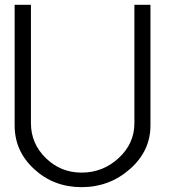

<svg xmlns="http://www.w3.org/2000/svg" viewBox="-20 -770 720 800"><path d="M41 -247.1V-750H108.9V-256.8Q108.9 -171.9 170.9 -111.3Q232.9 -50.8 319.8 -50.8Q408.7 -50.8 474.4 -111.3Q540 -171.9 540 -256.8V-750H606.9V-247.1Q606.9 -141.1 521.5 -65.7Q436 9.8 320.1 9.8Q204.1 9.8 122.6 -65.2Q41 -140.1 41 -247.1Z"/></svg>

Font: Oakes Grotesk
Style: Light
Weight: 300
Designer: Samuel Oakes
Foundry: Samuel Oakes
Version: Version 1.0 | wf-rip DC20170320